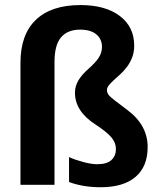

<svg xmlns="http://www.w3.org/2000/svg" viewBox="-20 -745 640 774"><path d="M575.2 -152.3Q575.2 -73.2 526.1 -31.7Q477.1 9.8 386.2 9.8Q314.9 9.8 258.3 -11.2V-111.8Q282.7 -100.6 315.7 -91.8Q348.6 -83 371.6 -83Q411.1 -83 429.2 -99.9Q447.3 -116.7 447.3 -144.5Q447.3 -169.9 428.7 -191.7Q410.2 -213.4 364.7 -243.2Q282.2 -296.4 282.2 -371.1Q282.2 -397.5 295.7 -420.4Q309.1 -443.4 336.9 -467.8Q366.7 -494.1 378.9 -513.9Q391.1 -533.7 391.1 -555.7Q391.1 -587.4 368.4 -606.4Q345.7 -625.5 302.7 -625.5Q252.4 -625.5 226.1 -594.5Q199.7 -563.5 199.7 -494.6V0H62.5V-491.7Q62.5 -606 124.8 -665.3Q187 -724.6 304.2 -724.6Q404.8 -724.6 462.9 -680.7Q521 -636.7 521 -561Q521 -534.7 512.9 -513.9Q504.9 -493.2 492.7 -476.6Q480.5 -460 466.1 -446.8Q451.7 -433.6 439.5 -422.6Q427.2 -411.6 419.2 -401.6Q411.1 -391.6 411.1 -381.8Q411.1 -369.6 421.1 -358.6Q431.2 -347.7 493.2 -301.8Q575.2 -240.7 575.2 -152.3Z"/></svg>

Font: Cousine
Style: Bold
Weight: 700
Monospace: yes
Designer: Steve Matteson
Foundry: Ascender Corporation
Version: Version 1.20